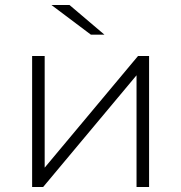

<svg xmlns="http://www.w3.org/2000/svg" viewBox="-20 -745 722 765"><path d="M342 -607 185 -725H257L396 -607ZM108 0V-522H158V-77L530 -522H574V0H524V-445L152 0Z"/></svg>

Font: mBank Light
Style: Regular
Weight: 300
Designer: Julieta Ulanovsky
Foundry: Julieta Ulanovsky
Version: Version 7.200;PS 007.200;hotconv 1.0.88;makeotf.lib2.5.64775